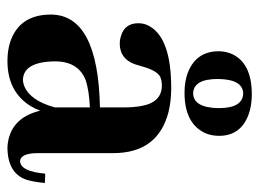

<svg xmlns="http://www.w3.org/2000/svg" viewBox="-111 -582 703 521"><g transform="rotate(90 240.5 -321.5)"><path d="M378.9 9.8Q450.2 9.8 467.8 -42Q473.6 -61.5 476.6 -91.8L451.2 -92.8Q445.3 -25.4 417 -24.4Q395.5 -26.4 395.5 -73.2V-277.3Q395.5 -399.4 282.2 -427.7Q252.9 -434.6 218.8 -434.6Q85.9 -434.6 51.8 -377Q43 -362.3 43 -345.7Q43 -307.6 79.1 -297.9Q87.9 -294.9 97.7 -294.9Q139.6 -294.9 154.3 -335.9Q156.2 -341.8 160.2 -355.5Q170.9 -394.5 187.5 -404.3Q198.2 -409.2 211.9 -409.2Q257.8 -409.2 267.6 -353.5Q271.5 -333 271.5 -304.7V-241.2Q20.5 -236.3 19.5 -108.4Q19.5 -21.5 95.7 2.9Q118.2 9.8 145.5 9.8Q228.5 9.8 267.6 -52.7Q275.4 -65.4 280.3 -79.1Q300.8 4.9 378.9 9.8ZM196.3 -32.2Q147.5 -34.2 146.5 -119.1Q146.5 -183.6 199.2 -203.1Q227.5 -211.9 271.5 -213.9V-119.1Q252.9 -50.8 211.9 -35.2Q203.1 -32.2 196.3 -32.2ZM194.3 -561.5Q195.3 -628.9 233.4 -629.9Q273.4 -628.9 273.4 -563.5Q272.5 -495.1 233.4 -494.1Q194.3 -495.1 194.3 -561.5ZM236.3 -653.3Q148.4 -653.3 125 -595.7Q119.1 -580.1 119.1 -563.5Q119.1 -502 177.7 -479.5Q201.2 -470.7 231.4 -470.7Q316.4 -470.7 341.8 -528.3Q348.6 -544.9 348.6 -564.5Q348.6 -623 291 -644.5Q266.6 -653.3 236.3 -653.3Z"/></g></svg>

Font: Abhaya Libre ExtraBold
Style: Regular
Weight: 800
Designer: Pushpananda Ekanayake, Sol Matas, Pathum Egodawatta
Foundry: Mooniak
Version: Version 1.050 ; ttfautohint (v1.6)